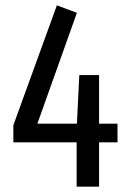

<svg xmlns="http://www.w3.org/2000/svg" viewBox="-20 -699 483 719"><path d="M420 -236V-166H351V0H267V-166H30V-230L193 -679L268 -651L120 -236H268L277 -418H351V-236Z"/></svg>

Font: Fira Sans Extra Condensed
Style: Regular
Weight: 400
Width: 1
Designer: Carrois Corporate & Edenspiekermann AG
Foundry: Carrois Corporate GbR & Edenspiekermann AG
Version: Version 4.203